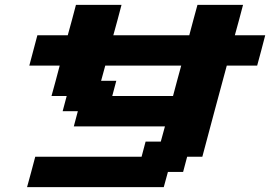

<svg xmlns="http://www.w3.org/2000/svg" viewBox="-20 -645 1111 790"><path d="M91.3 125H653.8L670.9 62.5H733.4L750 0H812.5Q829.1 -62.5 862.5 -187.5Q896 -312.5 913.1 -375H1038.1Q1043.9 -395.5 1054.9 -437.3Q1065.9 -479 1071.3 -500H946.3Q952.1 -520.5 963.4 -562.3Q974.6 -604 980 -625H792.5Q786.6 -604 775.4 -562.3Q764.2 -520.5 758.8 -500H446.3Q452.1 -520.5 463.4 -562.3Q474.6 -604 480 -625H292.5Q287.1 -604 275.9 -562.3Q264.6 -520.5 258.8 -500H133.8Q128.4 -479 117.2 -437.5Q106 -396 100.6 -375H225.6Q220.2 -354 209 -312.3Q197.8 -270.5 191.9 -250H254.4L237.8 -187.5H300.3L283.7 -125H658.7L641.6 -62.5H579.1L562.5 0H125Q119.6 21 108.4 62.5Q97.2 104 91.3 125ZM691.9 -250H441.9L458.5 -312.5H396L413.1 -375H725.6Q719.7 -354 708.5 -312.3Q697.3 -270.5 691.9 -250Z"/></svg>

Font: Faithful 32x
Style: SemiboldOblique
Weight: 400
Foundry: Faithful Resource Pack
Version: Version 1.0; January 27, 2023